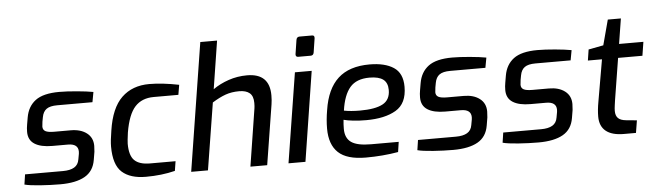

<svg xmlns="http://www.w3.org/2000/svg" viewBox="-48 -948 3889 1140"><g transform="rotate(-5 1896.5 -378.5)"><path d="M58 -11 67 -71H293Q336 -71 360.5 -85.5Q385 -100 390 -132L396 -165Q397 -171 397 -178Q397 -225 336 -225H243Q175 -225 138 -248.5Q101 -272 101 -321Q101 -344 105 -365L112 -406Q123 -471 169.5 -506Q216 -541 312 -541Q356 -541 416.5 -535.5Q477 -530 514 -523L503 -463H293Q250 -463 229 -448Q208 -433 202 -400L197 -373Q194 -352 194 -344Q194 -325 209.5 -316.5Q225 -308 262 -308H360Q419 -308 455 -280.5Q491 -253 491 -204Q491 -193 489 -169L481 -121Q470 -54 417 -24Q364 6 271 6Q213 6 150.5 1.5Q88 -3 58 -11Z M590 -191Q590 -225 600 -285Q620 -419 683.5 -480Q747 -541 848 -541Q925 -541 1025 -521L1015 -462H868Q797 -462 756 -417Q715 -372 697 -266Q690 -214 690 -199Q690 -128 719.5 -99.5Q749 -71 812 -71H964L955 -14Q875 6 781 6Q688 6 639 -38Q590 -82 590 -191Z M1172 -763H1272L1227 -477Q1268 -506 1320.5 -524Q1373 -542 1431 -542Q1565 -542 1565 -411Q1565 -382 1561 -357L1504 0H1404L1458 -343Q1460 -354 1460 -375Q1460 -416 1438.5 -434Q1417 -452 1376 -452Q1331 -452 1294.5 -439Q1258 -426 1215 -399L1151 0H1051Z M1729 -642 1742 -726Q1745 -744 1762 -744H1837Q1852 -744 1850 -726L1837 -642Q1834 -625 1818 -625H1743Q1735 -625 1731.5 -630Q1728 -635 1729 -642ZM1716 -535H1816L1732 0H1631Z M1877 -185Q1877 -238 1887 -295Q1906 -420 1973 -481.5Q2040 -543 2161 -543Q2252 -543 2304.5 -508.5Q2357 -474 2357 -393Q2357 -293 2290.5 -254Q2224 -215 2113 -215Q2072 -215 2036 -219Q2000 -223 1979 -229Q1976 -202 1976 -175Q1976 -120 2011.5 -95Q2047 -70 2129 -70H2294L2285 -10Q2193 6 2092 6Q1979 6 1928 -42Q1877 -90 1877 -185ZM2262 -382Q2262 -425 2235.5 -445Q2209 -465 2154 -465Q2076 -465 2037.5 -420Q1999 -375 1986 -283Q2026 -275 2082 -275Q2172 -275 2217 -299Q2262 -323 2262 -382Z M2400 -11 2409 -71H2635Q2678 -71 2702.5 -85.5Q2727 -100 2732 -132L2738 -165Q2739 -171 2739 -178Q2739 -225 2678 -225H2585Q2517 -225 2480 -248.5Q2443 -272 2443 -321Q2443 -344 2447 -365L2454 -406Q2465 -471 2511.5 -506Q2558 -541 2654 -541Q2698 -541 2758.5 -535.5Q2819 -530 2856 -523L2845 -463H2635Q2592 -463 2571 -448Q2550 -433 2544 -400L2539 -373Q2536 -352 2536 -344Q2536 -325 2551.5 -316.5Q2567 -308 2604 -308H2702Q2761 -308 2797 -280.5Q2833 -253 2833 -204Q2833 -193 2831 -169L2823 -121Q2812 -54 2759 -24Q2706 6 2613 6Q2555 6 2492.5 1.5Q2430 -3 2400 -11Z M2908 -11 2917 -71H3143Q3186 -71 3210.5 -85.5Q3235 -100 3240 -132L3246 -165Q3247 -171 3247 -178Q3247 -225 3186 -225H3093Q3025 -225 2988 -248.5Q2951 -272 2951 -321Q2951 -344 2955 -365L2962 -406Q2973 -471 3019.5 -506Q3066 -541 3162 -541Q3206 -541 3266.5 -535.5Q3327 -530 3364 -523L3353 -463H3143Q3100 -463 3079 -448Q3058 -433 3052 -400L3047 -373Q3044 -352 3044 -344Q3044 -325 3059.5 -316.5Q3075 -308 3112 -308H3210Q3269 -308 3305 -280.5Q3341 -253 3341 -204Q3341 -193 3339 -169L3331 -121Q3320 -54 3267 -24Q3214 6 3121 6Q3063 6 3000.5 1.5Q2938 -3 2908 -11Z M3487 -116Q3487 -156 3496 -205L3539 -453H3455L3465 -518L3554 -535L3594 -685H3672L3648 -535H3793L3780 -453H3635L3595 -204Q3594 -196 3591 -175.5Q3588 -155 3588 -141Q3588 -112 3603 -97.5Q3618 -83 3651 -80L3714 -74L3702 0H3630Q3559 0 3523 -29.5Q3487 -59 3487 -116Z"/></g></svg>

Font: Exo Medium
Style: Italic
Weight: 500
Italic angle: -9°
Designer: Natanael Gama
Foundry: Natanael Gama
Version: Version 1.500; ttfautohint (v1.6)